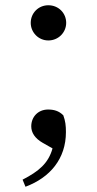

<svg xmlns="http://www.w3.org/2000/svg" viewBox="-20 -533 369 731"><path d="M164 -379C203 -379 232 -410 232 -446C232 -483 203 -513 164 -513C126 -513 97 -483 97 -446C97 -410 126 -379 164 -379ZM77 178C171 143 231 71 231 -30C231 -55 229 -72 221 -94C204 -111 185 -116 163 -116C125 -116 99 -88 99 -52C99 -28 113 -6 143 11L180 32C164 89 128 119 66 151Z"/></svg>

Font: Noto Serif CJK SC Medium
Style: Regular
Weight: 500
Designer: Ryoko NISHIZUKA 西塚涼子 (kana & ideographs); Frank Grießhammer (Latin, Greek & Cyrillic); Wenlong ZHANG 张文龙 (bopomofo); San
Foundry: Adobe
Version: Version 2.001;hotconv 1.1.0;makeotfexe 2.6.0